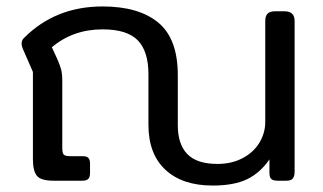

<svg xmlns="http://www.w3.org/2000/svg" viewBox="-20 -560 1000 595"><path d="M440 -173V-330Q440 -401 407 -435Q374 -469 298 -469Q206 -469 140 -413H141L158 -376Q166 -358 169.5 -344.5Q173 -331 173 -309V-102Q173 -86 177.5 -81Q182 -76 198 -76H236Q249 -76 254 -70.5Q259 -65 259 -53V-24Q259 -11 253.5 -5.5Q248 0 235 0H146Q107 0 94.5 -15Q82 -30 82 -67V-337L55 -399Q47 -415 47 -425Q47 -436 55 -443Q152 -540 298 -540Q410 -540 470.5 -490Q531 -440 531 -327V-172Q531 -113 560.5 -82.5Q590 -52 654 -52Q698 -52 732 -70Q766 -88 784 -118Q802 -148 802 -182V-495Q802 -510 809 -517.5Q816 -525 832 -525H862Q893 -525 893 -495V-28Q893 -14 887.5 -7Q882 0 868 0H841Q826 0 820.5 -5.5Q815 -11 815 -25V-66Q786 -24 745.5 -4.5Q705 15 639 15Q545 15 492.5 -34Q440 -83 440 -173Z"/></svg>

Font: Mitr Light
Style: Regular
Weight: 300
Designer: Thanarat Vachiruckul
Foundry: Cadson Demak
Version: Version 1.003